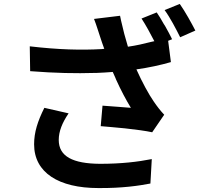

<svg xmlns="http://www.w3.org/2000/svg" viewBox="-20 -891 1040 974"><path d="M971 -736C953 -771 919 -833 892 -871L815 -840C843 -802 873 -744 894 -702L971 -736ZM813 -309C794 -329 777 -351 760 -376C735 -412 701 -474 672 -539C736 -548 795 -561 847 -576L833 -684L853 -692C844 -711 831 -735 817 -760L811 -769C799 -791 786 -812 775 -828L698 -797C719 -765 744 -719 763 -682C761 -682 760 -681 758 -681L749 -679C710 -669 671 -660 629 -654C616 -696 604 -742 594 -787L592 -797C591 -802 590 -806 589 -811L457 -795C470 -762 480 -727 488 -704C494 -687 500 -666 509 -643C507 -643 506 -643 505 -643L496 -642C392 -636 276 -639 131 -656L133 -530C261 -520 366 -518 460 -521H469C498 -522 525 -524 552 -526C556 -516 560 -507 565 -497L569 -487C593 -434 620 -383 644 -344C613 -347 549 -351 500 -355L491 -251C524 -248 564 -245 602 -241L613 -240C668 -234 720 -227 752 -220L813 -309ZM743 40 750 -84C679 -70 596 -60 487 -60C350 -61 278 -97 278 -181C278 -225 296 -269 328 -316L205 -344C171 -276 153 -220 153 -159C153 -15 278 63 479 63C600 64 686 51 743 40Z"/></svg>

Font: Glow Sans TC Normal
Style: Bold
Weight: 700
Designer: Ryoko NISHIZUKA (kana, bopomofo & ideographs); Paul D. Hunt (Latin, Greek & Cyrillic); Sandoll Communications, Soo-young
Version: Version 0.93